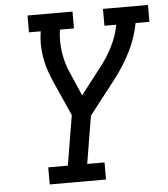

<svg xmlns="http://www.w3.org/2000/svg" viewBox="-53 -782 724 829"><g transform="rotate(-5 309.5 -367.5)"><path d="M129 0V-74H214L250 -290L183 -440Q172 -465 163 -491.5Q154 -518 149 -546Q144 -574 143.5 -603Q143 -632 148 -662H97V-735H292V-662H231Q224 -611 231.5 -562Q239 -513 259 -470L302 -371L384 -477Q401 -498 415.5 -520Q430 -542 442 -565.5Q454 -589 462.5 -613Q471 -637 475 -662H424V-735H619V-662H559Q548 -601 519 -542.5Q490 -484 450 -432L332 -280L298 -74H373V0Z"/></g></svg>

Font: Iosevka Curly Slab Extended
Style: Italic
Weight: 400
Width: 7
Italic angle: -9°
Monospace: yes
Designer: Belleve Invis
Foundry: Belleve Invis
Version: Version 11.1.0; ttfautohint (v1.8.3)